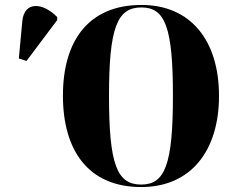

<svg xmlns="http://www.w3.org/2000/svg" viewBox="-20 -745 951 775"><path d="M550 10C751 10 864 -137 864 -358C864 -580 751 -725 551 -725C337 -725 234 -580 234 -359C234 -137 337 10 550 10ZM87 -499 211 -664V-676C156 -733 78 -744 70 -659L56 -509ZM550 0C452 0 420 -81 420 -358C420 -634 453 -715 551 -715C647 -715 678 -634 678 -358C678 -81 646 0 550 0Z"/></svg>

Font: Noto Serif Display Condensed Black
Style: Regular
Weight: 900
Width: 3
Designer: Monotype Design Team
Foundry: Monotype Imaging Inc.
Version: Version 2.009